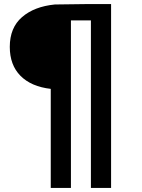

<svg xmlns="http://www.w3.org/2000/svg" viewBox="-20 -716 695 942"><path d="M249 -694Q351 -696 403 -696H525V206H426V-616H328V206H229V-280Q133 -291 80.5 -344Q28 -397 28 -486Q28 -580 88 -632Q148 -684 249 -694Z"/></svg>

Font: Repo
Style: DemiBold
Weight: 600
Designer: Stefan Peev
Foundry: Context Ltd
Version: Version 001.000